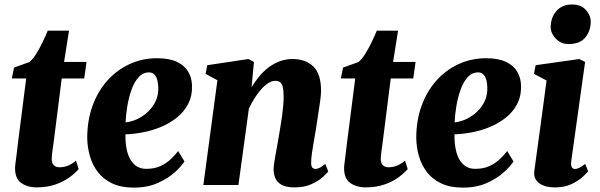

<svg xmlns="http://www.w3.org/2000/svg" viewBox="-20 -823 2668 854"><path d="M218.5 -189.5Q216 -172 214.2 -158.8Q212.5 -145.5 211.2 -135.2Q210 -125 210 -116.5Q210 -98 219 -88.5Q228 -79 245 -79Q264 -79 282 -86Q300 -93 318 -108.5L330 -71Q315 -53.5 289.8 -34.8Q264.5 -16 227.8 -2.8Q191 10.5 141 10.5Q103 10.5 74.8 -9Q46.5 -28.5 47 -76.5Q47 -79.5 47.5 -85Q48 -90.5 49.5 -102.5Q51 -114.5 53.8 -136Q56.5 -157.5 60.5 -192L96.5 -474H32.5L42.5 -522.5L111 -547Q126 -559.5 141 -583.5Q156 -607.5 169.2 -635Q182.5 -662.5 192.5 -686.5H287L265 -547.5H365L354.5 -474H254.5Z M800.5 -105Q787.5 -84 757.5 -56.8Q727.5 -29.5 681.8 -9Q636 11.5 575 11.5Q518.5 11.5 479 -7.2Q439.5 -26 415.2 -57.8Q391 -89.5 379.8 -129Q368.5 -168.5 368 -209.5Q368 -286.5 391.2 -351.2Q414.5 -416 456.5 -463.5Q498.5 -511 555.5 -537.5Q612.5 -564 678.5 -564Q733 -564 766.8 -548Q800.5 -532 816.8 -504.8Q833 -477.5 834 -443.5Q835.5 -395.5 816.5 -359.8Q797.5 -324 765.2 -298.8Q733 -273.5 693.8 -257.5Q654.5 -241.5 613.8 -234Q573 -226.5 538 -225.5Q537.5 -188.5 543.2 -160Q549 -131.5 560.8 -112Q572.5 -92.5 589.8 -82.2Q607 -72 630 -72Q667 -72 694 -84.5Q721 -97 740 -115.5Q759 -134 772.5 -151ZM643.5 -501Q616 -501 596.8 -479.8Q577.5 -458.5 565.2 -424.5Q553 -390.5 546.5 -351.8Q540 -313 538.5 -278.5Q555 -280 575 -287Q595 -294 614.5 -307Q634 -320 650.2 -338.8Q666.5 -357.5 675.8 -381.5Q685 -405.5 684 -434.5Q682.5 -468.5 672.2 -484.8Q662 -501 643.5 -501Z M1099 -435Q1114.5 -461 1133.5 -483.8Q1152.5 -506.5 1175.5 -523.8Q1198.5 -541 1225 -550.8Q1251.5 -560.5 1281.5 -560.5Q1338.5 -560.5 1373.2 -527.8Q1408 -495 1408 -418.5Q1408 -402 1403.8 -371.5Q1399.5 -341 1394.2 -307.5Q1389 -274 1385 -247Q1381 -222 1376 -194.8Q1371 -167.5 1367.5 -142.2Q1364 -117 1364 -99.5Q1364 -81.5 1370 -76.5Q1376 -71.5 1382.5 -71.5Q1391 -71.5 1400.8 -76.2Q1410.5 -81 1427 -93.5L1440 -60.5Q1434 -52 1415.2 -35Q1396.5 -18 1365.2 -3.8Q1334 10.5 1290 10.5Q1251.5 10.5 1231.5 -1.5Q1211.5 -13.5 1204.2 -31.5Q1197 -49.5 1197 -68.5Q1197 -79.5 1199.2 -96Q1201.5 -112.5 1205.2 -132.8Q1209 -153 1212.8 -174.5Q1216.5 -196 1220 -216Q1223.5 -237 1227.5 -260.5Q1231.5 -284 1234.8 -308.2Q1238 -332.5 1240 -355.5Q1242 -378.5 1241.5 -398Q1241 -424 1237.2 -438Q1233.5 -452 1225.2 -457.8Q1217 -463.5 1203.5 -463.5Q1189 -463.5 1173 -453.2Q1157 -443 1141.8 -425.8Q1126.5 -408.5 1112.5 -386.5Q1098.5 -364.5 1087 -340L1040.5 0H884.5L947 -466L894.5 -494.5L902 -533L1085 -560.5L1109.5 -547.5Z M1682 -189.5Q1679.5 -172 1677.8 -158.8Q1676 -145.5 1674.8 -135.2Q1673.5 -125 1673.5 -116.5Q1673.5 -98 1682.5 -88.5Q1691.5 -79 1708.5 -79Q1727.5 -79 1745.5 -86Q1763.5 -93 1781.5 -108.5L1793.5 -71Q1778.5 -53.5 1753.2 -34.8Q1728 -16 1691.2 -2.8Q1654.5 10.5 1604.5 10.5Q1566.5 10.5 1538.2 -9Q1510 -28.5 1510.5 -76.5Q1510.5 -79.5 1511 -85Q1511.5 -90.5 1513 -102.5Q1514.5 -114.5 1517.2 -136Q1520 -157.5 1524 -192L1560 -474H1496L1506 -522.5L1574.5 -547Q1589.5 -559.5 1604.5 -583.5Q1619.5 -607.5 1632.8 -635Q1646 -662.5 1656 -686.5H1750.5L1728.5 -547.5H1828.5L1818 -474H1718Z M2264 -105Q2251 -84 2221 -56.8Q2191 -29.5 2145.2 -9Q2099.5 11.5 2038.5 11.5Q1982 11.5 1942.5 -7.2Q1903 -26 1878.8 -57.8Q1854.5 -89.5 1843.2 -129Q1832 -168.5 1831.5 -209.5Q1831.5 -286.5 1854.8 -351.2Q1878 -416 1920 -463.5Q1962 -511 2019 -537.5Q2076 -564 2142 -564Q2196.5 -564 2230.2 -548Q2264 -532 2280.2 -504.8Q2296.5 -477.5 2297.5 -443.5Q2299 -395.5 2280 -359.8Q2261 -324 2228.8 -298.8Q2196.5 -273.5 2157.2 -257.5Q2118 -241.5 2077.2 -234Q2036.5 -226.5 2001.5 -225.5Q2001 -188.5 2006.8 -160Q2012.5 -131.5 2024.2 -112Q2036 -92.5 2053.2 -82.2Q2070.5 -72 2093.5 -72Q2130.5 -72 2157.5 -84.5Q2184.5 -97 2203.5 -115.5Q2222.5 -134 2236 -151ZM2107 -501Q2079.5 -501 2060.2 -479.8Q2041 -458.5 2028.8 -424.5Q2016.5 -390.5 2010 -351.8Q2003.5 -313 2002 -278.5Q2018.5 -280 2038.5 -287Q2058.5 -294 2078 -307Q2097.5 -320 2113.8 -338.8Q2130 -357.5 2139.2 -381.5Q2148.5 -405.5 2147.5 -434.5Q2146 -468.5 2135.8 -484.8Q2125.5 -501 2107 -501Z M2448.5 10.5Q2417 10.5 2395.5 1.5Q2374 -7.5 2363.8 -23.5Q2353.5 -39.5 2356.5 -61Q2359 -81.5 2363.2 -111.2Q2367.5 -141 2372.5 -178.8Q2377.5 -216.5 2383.8 -261.5Q2390 -306.5 2396.8 -357.8Q2403.5 -409 2411 -465L2355 -494.5L2362.5 -533L2557 -560.5L2582.5 -547.5L2521 -107.5Q2518.5 -89.5 2522.8 -80.5Q2527 -71.5 2537.5 -71.5Q2546.5 -71.5 2556.5 -76.5Q2566.5 -81.5 2583 -94L2596 -61Q2589 -52 2570.2 -35Q2551.5 -18 2521.2 -3.8Q2491 10.5 2448.5 10.5ZM2508 -627Q2475 -627 2451.2 -652.2Q2427.5 -677.5 2429.5 -708Q2431.5 -747.5 2456 -775.2Q2480.5 -803 2525 -803Q2564.5 -803 2586.2 -778.5Q2608 -754 2607.5 -725Q2607 -685 2583.2 -656Q2559.5 -627 2508 -627Z"/></svg>

Font: Merriweather 36pt Black
Style: Italic
Weight: 900
Italic angle: -7.8°
Version: Version 2.101